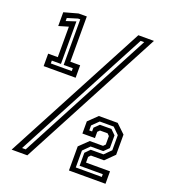

<svg xmlns="http://www.w3.org/2000/svg" viewBox="-129 -796 791 891"><g transform="rotate(20 266.0 -350.0)"><path d="M37.5 -415V-476.5H85V-627L37.5 -613V-681L106.5 -700H147V-476.5H195.5V-415ZM64.5 -438H168V-452H123V-677H112.5L62 -661.5V-646.5L109.5 -662V-452H64.5ZM30.5 0 401.5 -700H478.5L108 0ZM73.5 -23.5H91.5L438 -679H420.5ZM313.5 0V-119L357.5 -161.5H423L433 -171.5V-213.5L423 -223.5H385.5L375.5 -213.5V-182.5H313.5V-242.5L357.5 -285H450.5L494.5 -243V-143.5L450.5 -100H385.5L375.5 -89.5V-61.5H494V0ZM338.5 -24H467V-37.5H352.5V-101.5L375.5 -125H438.5L470.5 -157V-231.5L439 -262.5H370L338.5 -231.5V-207H352.5V-225.5L376 -248.5H433L456.5 -225.5V-162.5L432.5 -139H370L338.5 -107.5Z"/></g></svg>

Font: Tourney SemiBold
Style: Regular
Weight: 600
Version: Version 1.015